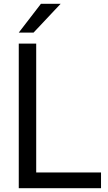

<svg xmlns="http://www.w3.org/2000/svg" viewBox="-20 -993 568 1013"><path d="M513 0H79V-763H171V-83H513ZM157 -821H79L196 -973H300Z"/></svg>

Font: Open Sauce One
Style: Regular
Weight: 400
Designer: Alfredo Marco Pradil
Foundry: Creative Sauce Fz LLC
Version: Version 1.477